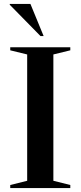

<svg xmlns="http://www.w3.org/2000/svg" viewBox="-20 -955 409 975"><path d="M337 -15.5V0H32V-15.5L118 -37V-678.5L32 -699.5V-715H337V-699.5L251 -678.5V-37ZM201.5 -772H185.5L29.5 -931V-935H134.5Z"/></svg>

Font: Newsreader Display Medium
Style: Regular
Weight: 500
Designer: Hugues Gentile
Foundry: Production Type
Version: Version 1.001